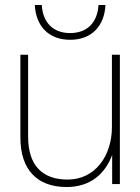

<svg xmlns="http://www.w3.org/2000/svg" viewBox="-20 -740 564 772"><path d="M93 -191V-520H62V-187C62 -58 129 12 248 12C343 12 403 -41 431 -117V0H462V-520H430V-229C430 -114 363 -18 252 -18C151 -18 93 -74 93 -191ZM120 -720C124 -635 176 -580 262 -580C348 -580 400 -635 404 -720H376C372 -649 330 -607 262 -607C194 -607 152 -649 148 -720Z"/></svg>

Font: Aspekta 100
Style: Regular
Weight: 100
Designer: Ivo Dolenc
Version: Version 2.000